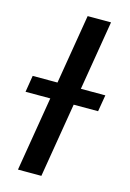

<svg xmlns="http://www.w3.org/2000/svg" viewBox="-146 -784 567 840"><g transform="rotate(15 137.5 -364.0)"><path d="M249.5 -727.5 128.9 0H22.9L143.6 -727.5ZM-33.2 -337.4 -21 -412.6H308.1L295.4 -337.4Z"/></g></svg>

Font: Inter 20pt Medium
Style: Italic
Weight: 500
Italic angle: -9.3988°
Version: Version 4.001;git-66647c0bb